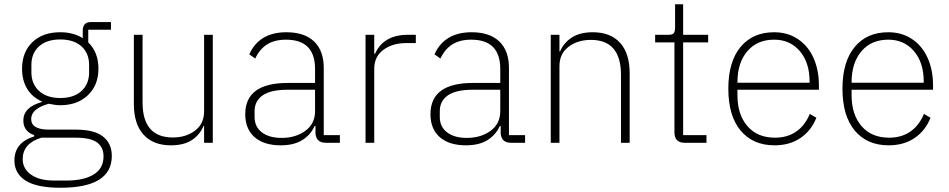

<svg xmlns="http://www.w3.org/2000/svg" viewBox="-20 -673 4473 905"><path d="M48 83Q48 -1 141 -30V-36Q90 -54 90 -105Q90 -168 177 -192V-195Q132 -215 108 -254.5Q84 -294 84 -349Q84 -427 132.5 -474Q181 -521 264 -521Q326 -521 370 -493V-528Q370 -569 408 -569H503V-533H396V-473Q444 -427 444 -349Q444 -272 394.5 -224.5Q345 -177 264 -177Q241 -177 210 -184Q127 -161 127 -112Q127 -62 211 -62H338Q424 -62 465.5 -29.5Q507 3 507 62Q507 212 265 212Q154 212 101 178.5Q48 145 48 83ZM400 -332V-367Q400 -422 364 -454.5Q328 -487 264 -487Q200 -487 164 -454.5Q128 -422 128 -367V-332Q128 -277 164.5 -244Q201 -211 264 -211Q328 -211 364 -244Q400 -277 400 -332ZM293 178Q375 178 421.5 149.5Q468 121 468 64Q468 21 437.5 -1.5Q407 -24 336 -24H175Q87 3 87 77Q87 122 126 150Q165 178 235 178Z M611 -182V-509H652V-190Q652 -25 795 -25Q856 -25 899 -57Q942 -89 942 -149V-509H983V0H942V-79H939Q923 -39 885.5 -13.5Q848 12 785 12Q702 12 656.5 -38.5Q611 -89 611 -182Z M1136 -135Q1136 -282 1336 -282H1465V-348Q1465 -486 1328 -486Q1275 -486 1239.5 -464Q1204 -442 1183 -397L1155 -417Q1202 -521 1330 -521Q1415 -521 1460.5 -477.5Q1506 -434 1506 -353V-36H1582V0H1516Q1470 0 1467 -45V-79H1463Q1444 -37 1404.5 -12.5Q1365 12 1303 12Q1224 12 1180 -26.5Q1136 -65 1136 -135ZM1465 -149V-250H1336Q1256 -250 1218 -223.5Q1180 -197 1180 -149V-122Q1180 -75 1214.5 -49Q1249 -23 1307 -23Q1374 -23 1419.5 -56.5Q1465 -90 1465 -149Z M1703 0V-509H1744V-420H1748Q1788 -509 1903 -509H1940V-470H1895Q1830 -470 1787 -438Q1744 -406 1744 -349V0Z M2009 -135Q2009 -282 2209 -282H2338V-348Q2338 -486 2201 -486Q2148 -486 2112.5 -464Q2077 -442 2056 -397L2028 -417Q2075 -521 2203 -521Q2288 -521 2333.5 -477.5Q2379 -434 2379 -353V-36H2455V0H2389Q2343 0 2340 -45V-79H2336Q2317 -37 2277.5 -12.5Q2238 12 2176 12Q2097 12 2053 -26.5Q2009 -65 2009 -135ZM2338 -149V-250H2209Q2129 -250 2091 -223.5Q2053 -197 2053 -149V-122Q2053 -75 2087.5 -49Q2122 -23 2180 -23Q2247 -23 2292.5 -56.5Q2338 -90 2338 -149Z M2576 0V-509H2617V-431H2620Q2637 -471 2675 -496Q2713 -521 2774 -521Q2858 -521 2903 -471Q2948 -421 2948 -327V0H2907V-320Q2907 -485 2765 -485Q2703 -485 2660 -452.5Q2617 -420 2617 -361V0Z M3207 0Q3183 0 3171 -12.5Q3159 -25 3159 -48V-473H3068V-509H3132Q3149 -509 3155.5 -516.5Q3162 -524 3162 -542V-653H3200V-509H3318V-473H3200V-36H3310V0Z M3413 -255Q3413 -382 3470.5 -451.5Q3528 -521 3629 -521Q3692 -521 3740 -489.5Q3788 -458 3814 -401Q3840 -344 3840 -269V-250H3456V-224Q3456 -133 3503 -78.5Q3550 -24 3633 -24Q3691 -24 3732.5 -52.5Q3774 -81 3797 -136L3828 -118Q3804 -57 3753 -22.5Q3702 12 3631 12Q3529 12 3471 -57.5Q3413 -127 3413 -255ZM3456 -283H3796V-289Q3796 -378 3750 -432Q3704 -486 3629 -486Q3549 -486 3502.5 -431.5Q3456 -377 3456 -286Z M3951 -255Q3951 -382 4008.5 -451.5Q4066 -521 4167 -521Q4230 -521 4278 -489.5Q4326 -458 4352 -401Q4378 -344 4378 -269V-250H3994V-224Q3994 -133 4041 -78.5Q4088 -24 4171 -24Q4229 -24 4270.5 -52.5Q4312 -81 4335 -136L4366 -118Q4342 -57 4291 -22.5Q4240 12 4169 12Q4067 12 4009 -57.5Q3951 -127 3951 -255ZM3994 -283H4334V-289Q4334 -378 4288 -432Q4242 -486 4167 -486Q4087 -486 4040.5 -431.5Q3994 -377 3994 -286Z"/></svg>

Font: Anuphan ExtraLight
Style: Regular
Weight: 200
Designer: Cadson Demak
Version: Version 3.001